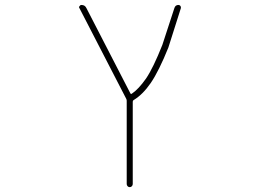

<svg xmlns="http://www.w3.org/2000/svg" viewBox="-20 -565 1040 779"><path d="M494.1 181.6V-156.2Q494.1 -160.2 492.2 -164.1L302.7 -531.2Q300.8 -533.2 300.8 -536.1Q300.8 -538.1 302.7 -540Q305.7 -544.9 310.5 -544.9Q325.2 -544.9 331.1 -531.2L508.8 -186.5Q510.7 -182.6 514.6 -184.6L515.6 -185.5Q542 -203.1 572.3 -246.1Q601.6 -289.1 638.7 -382.8L687.5 -532.2Q691.4 -544.9 704.1 -544.9Q709 -544.9 711.9 -541Q714.8 -537.1 713.9 -532.2L663.1 -372.1Q625 -277.3 591.8 -228.5Q559.6 -181.6 522.5 -159.2Q518.6 -157.2 518.6 -152.3V181.6Q518.6 186.5 515.1 190.4Q511.7 194.3 506.3 194.3Q501 194.3 497.6 190.4Q494.1 186.5 494.1 181.6Z"/></svg>

Font: Rounded Mgen+ 1mn thin
Style: Regular
Weight: 100
Designer: [Source Han Sans]
Ryoko NISHIZUKA  (kana & ideographs); Paul D. Hunt (Latin, Greek & Cyrillic); Wenlong ZHANG  (bopomofo
Version: Version 1.059.20150602